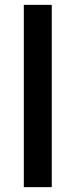

<svg xmlns="http://www.w3.org/2000/svg" viewBox="-20 -770 311 790"><path d="M193 0H78V-750H193Z"/></svg>

Font: Mohave Light SemiBold
Style: Regular
Weight: 600
Version: Version 2.003